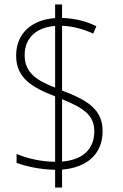

<svg xmlns="http://www.w3.org/2000/svg" viewBox="-20 -779 548 857"><path d="M226 -21V58H257V-22C368 -31 438 -91 438 -194C438 -291 370 -332 257 -375V-664C302 -662 349 -651 396 -629L410 -662C362 -686 311 -697 257 -699V-759H226V-698C125 -692 52 -632 52 -531C52 -430 123 -389 226 -349V-57C163 -57 97 -73 54 -92V-52C94 -37 154 -23 226 -21ZM226 -663V-388C147 -419 90 -452 90 -533C90 -614 148 -658 226 -663ZM257 -58V-336C351 -298 401 -266 401 -193C401 -108 342 -64 257 -58Z"/></svg>

Font: Noto Sans Lao SemiCondensed ExtraLight
Style: Regular
Weight: 200
Width: 4
Designer: Monotype Design Team
Foundry: Monotype Imaging Inc.
Version: Version 2.003